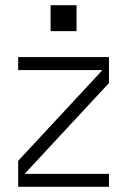

<svg xmlns="http://www.w3.org/2000/svg" viewBox="-20 -720 490 740"><path d="M50 0H400V-50H75L400 -400V-500H50V-450H375L50 -100ZM175 -600H275V-700H175Z"/></svg>

Font: LS-VG5000 Light
Style: Regular
Weight: 400
Designer: Justin Bihan, 2021
Foundry: Justin Bihan, 2021
Version: Version 1.000;Glyphs 3.1.2 (3151)